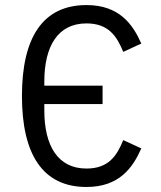

<svg xmlns="http://www.w3.org/2000/svg" viewBox="-20 -730 640 762"><path d="M387.1 -317.1V-389.9H155.9V-405.9C155.9 -546.2 209.2 -637.1 323.2 -637.1C410.9 -637.1 443.9 -585.9 469.1 -524.1L540.8 -557.2C507.1 -633.2 453.8 -709.9 323.2 -709.9C149.9 -709.9 67.1 -581 67.1 -349.1C67.1 -116.8 149.9 12.1 323.2 12.1C453.8 12.1 507.1 -65 540.8 -141L469.1 -174C443.9 -111.9 410.9 -61.1 323.2 -61.1C209.2 -61.1 155.9 -152 155.9 -291.9V-317.1Z"/></svg>

Font: Margiela Mono
Style: Regular
Weight: 400
Designer: Mike Abbink, Paul van der Laan, Pieter van Rosmalen
Foundry: Bold Monday
Version: Version 2.003 2021